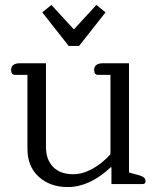

<svg xmlns="http://www.w3.org/2000/svg" viewBox="-20 -745 637 777"><path d="M151 -695 188 -725 279 -626 370 -725 407 -695 300 -559H258ZM91 -143V-442H41Q25 -442 25 -462Q25 -476 34.5 -482.5Q44 -489 60 -489H166V-149Q166 -100 194.5 -70Q223 -40 276 -40Q315 -40 354.5 -62Q394 -84 427 -121V-442H377Q361 -442 361 -462Q361 -476 370.5 -482.5Q380 -489 396 -489H502V-47L542 -36Q556 -32 562.5 -26.5Q569 -21 569 -12Q569 0 557 0H431V-68H428Q343 12 254 12Q183 12 137 -29.5Q91 -71 91 -143Z"/></svg>

Font: Maitree
Style: Regular
Weight: 400
Designer: CadsonDemak Team
Foundry: CadsonDemak
Version: Version 1.000